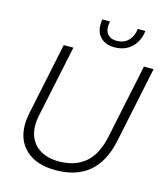

<svg xmlns="http://www.w3.org/2000/svg" viewBox="-135 -1041 1001 1154"><g transform="rotate(15 366.0 -464.0)"><path d="M71 -207Q71 -239 79 -279L173 -729H233L138 -278Q132 -248 132 -221Q132 -140 183.5 -93Q235 -46 325 -46Q423 -46 486.5 -98Q550 -150 575 -266L672 -729H732L633 -256Q578 10 319 10Q202 10 136.5 -48.5Q71 -107 71 -207ZM354 -905Q354 -922 357 -938H405Q401 -922 401 -905Q401 -872 420 -854Q439 -836 473 -836Q517 -836 544.5 -863.5Q572 -891 578 -938H625Q617 -872 575.5 -833.5Q534 -795 470 -795Q416 -795 385 -825Q354 -855 354 -905Z"/></g></svg>

Font: Mona Sans Light
Style: Italic
Weight: 300
Italic angle: -11.7°
Designer: Deni Anggara
Foundry: GitHub
Version: Version 2.000